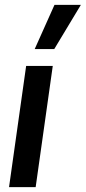

<svg xmlns="http://www.w3.org/2000/svg" viewBox="-20 -766 351 786"><path d="M17 0 87 -496H196L126 0ZM122 -565 203 -746H311L202 -565Z"/></svg>

Font: Host Grotesk Medium
Style: Italic
Weight: 500
Italic angle: -8°
Designer: Doğukan Karapınar based on Poppins by Indian Type Foundry, Jonny Pinhorn
Foundry: Element Type
Version: Version 1.001; ttfautohint (v1.8.4.7-5d5b)